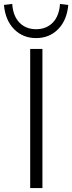

<svg xmlns="http://www.w3.org/2000/svg" viewBox="-60 -953 366 973"><path d="M93 0V-705H155V0ZM123 -760Q56 -760 11.5 -805Q-33 -850 -40 -928L2 -933Q6 -872 38.5 -838.5Q71 -805 123 -805Q175 -805 207.5 -838.5Q240 -872 244 -933L286 -928Q279 -850 234.5 -805Q190 -760 123 -760Z"/></svg>

Font: Mulish Light
Style: Regular
Weight: 300
Designer: Vernon Adams
Foundry: Vernon Adams
Version: Version 3.603; ttfautohint (v1.8.3)